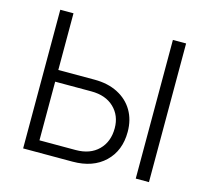

<svg xmlns="http://www.w3.org/2000/svg" viewBox="-104 -850 1061 973"><g transform="rotate(15 426.5 -364.0)"><path d="M165.5 -430.2H355.5Q426.3 -430.2 478.3 -403.3Q530.3 -376.5 558.3 -328.9Q586.4 -281.2 586.4 -217.8Q586.4 -119.1 524.2 -59.6Q461.9 0 355.5 0H96.2V-727.5H165.5ZM165.5 -368.7V-61H355.5Q430.7 -61 474.4 -104.2Q518.1 -147.5 518.1 -218.8Q518.1 -284.7 474.4 -326.7Q430.7 -368.7 355.5 -368.7ZM756.3 -727.5V0H687V-727.5Z"/></g></svg>

Font: Inter Light
Style: Regular
Weight: 300
Designer: Rasmus Andersson
Foundry: rsms
Version: Version 4.000;git-a52131595